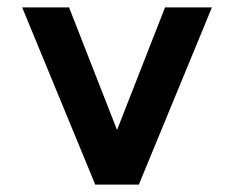

<svg xmlns="http://www.w3.org/2000/svg" viewBox="-20 -500 646 520"><path d="M40 -480H167L297 -148L427 -480H554L356 0H238Z"/></svg>

Font: Prompt SemiBold
Style: Regular
Weight: 600
Designer: Katatrad Team
Foundry: CadsonDemak
Version: Version 1.001